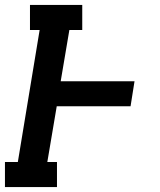

<svg xmlns="http://www.w3.org/2000/svg" viewBox="-24 -755 644 775"><path d="M-4 0V-101H48L136 -634H97V-735H308V-634H256L221 -427H519L503 -326H205L167 -101H206V0Z"/></svg>

Font: Iosevka Etoile Oblique
Style: Bold
Weight: 700
Italic angle: -9°
Designer: Belleve Invis
Foundry: Belleve Invis
Version: Version 15.5.2; ttfautohint (v1.8.4)